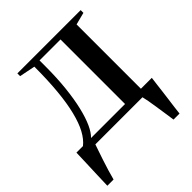

<svg xmlns="http://www.w3.org/2000/svg" viewBox="-191 -619 916 916"><g transform="rotate(-45 267.0 -161.0)"><path d="M44 0V-31L54 -36Q79.5 -56 98.8 -91.8Q118 -127.5 131.2 -180.8Q144.5 -234 151.2 -305.2Q158 -376.5 158 -468L78 -484V-502.5H505V-484L443 -468V0ZM108.5 -36H338V-471.5H196.5V-434Q196.5 -354 189.5 -288.5Q182.5 -223 170.5 -172.8Q158.5 -122.5 142.8 -88Q127 -53.5 108.5 -36ZM2.5 180Q3.5 145.5 4.8 110Q6 74.5 7.5 37.8Q9 1 10 -36H138.5L102.5 -2.5Q98.5 9.5 91 31Q83.5 52.5 74.8 79Q66 105.5 58 132Q50 158.5 44.5 180ZM449 180Q446 158 442 132Q438 106 434.2 80.2Q430.5 54.5 426.5 32.5Q422.5 10.5 419 -2.5L394 -34H516.5Q514 -14 511.2 7.8Q508.5 29.5 505.8 52.2Q503 75 500 97.2Q497 119.5 494.2 140.5Q491.5 161.5 489.5 180Z"/></g></svg>

Font: Merriweather 144pt Medium
Style: Regular
Weight: 500
Version: Version 2.100